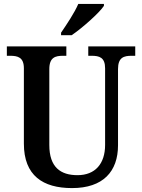

<svg xmlns="http://www.w3.org/2000/svg" viewBox="-20 -951 725 981"><path d="M292 -784V-771H346C402 -809 488 -886 511 -921V-931H380C361 -886 320 -825 292 -784ZM348 10C507 10 583 -75 583 -209V-598C583 -658 613 -666 653 -666H671V-714H431V-666H448C487 -666 517 -658 517 -602V-211C517 -114 466 -56 376 -56C290 -56 232 -96 232 -210V-598C232 -658 263 -666 302 -666H319V-714H15V-666H32C71 -666 102 -658 102 -602V-217C102 -54 199 10 348 10Z"/></svg>

Font: Noto Serif Khmer SemiCondensed SemiBold
Style: Regular
Weight: 600
Width: 4
Designer: Danh Hong and the Monotype Design Team
Foundry: Monotype Imaging Inc.
Version: Version 2.004